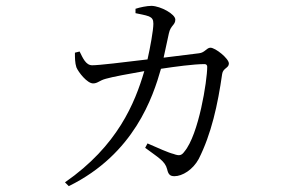

<svg xmlns="http://www.w3.org/2000/svg" viewBox="-20 -577 1040 656"><path d="M476 -72C520 -39 544 -27 551 1C555 19 561 25 576 25C603 25 639 3 659 -34C702 -119 724 -219 739 -324C742 -345 762 -344 762 -360C762 -377 716 -414 699 -414C686 -414 680 -397 660 -395L539 -380L557 -463C563 -491 579 -491 579 -510C579 -529 529 -556 498 -557C482 -557 458 -552 443 -547V-532C456 -529 476 -526 489 -521C500 -516 504 -510 504 -496C504 -473 493 -414 484 -374C401 -364 319 -354 295 -354C273 -354 263 -379 252 -401L236 -397C236 -380 236 -362 241 -347C248 -330 278 -292 298 -292C314 -292 319 -302 342 -308C362 -314 426 -326 473 -334C441 -225 382 -79 202 46L215 59C439 -51 503 -247 530 -342C576 -349 642 -358 679 -358C685 -358 688 -354 688 -349C688 -301 659 -117 610 -59C600 -45 592 -44 573 -51C556 -55 518 -72 484 -87Z"/></svg>

Font: Noto Serif JP Light
Style: Regular
Weight: 300
Designer: Ryoko NISHIZUKA 西塚涼子 (kana & ideographs); Frank Grießhammer (Latin, Greek & Cyrillic); Wenlong ZHANG 张文龙 (bopomofo); San
Foundry: Adobe
Version: Version 2.001;hotconv 1.1.0;makeotfexe 2.6.0